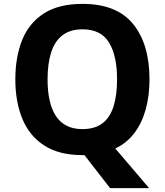

<svg xmlns="http://www.w3.org/2000/svg" viewBox="-20 -788 851 989"><path d="M547 181 415 11Q412 11 409.5 11Q407 11 404 11Q286 11 209.5 -37.5Q133 -86 96 -174Q59 -262 59 -380Q59 -494 94 -581.5Q129 -669 205.5 -718.5Q282 -768 405 -768Q581 -768 665.5 -664.5Q750 -561 750 -379Q750 -295 730.5 -224.5Q711 -154 672 -102.5Q633 -51 574 -23L748 181ZM404 -123Q469 -123 508 -153Q547 -183 565 -240.5Q583 -298 583 -379Q583 -501 541.5 -569Q500 -637 405 -637Q342 -637 302 -606.5Q262 -576 243.5 -518Q225 -460 225 -379Q225 -319 235.5 -271.5Q246 -224 267.5 -191Q289 -158 323 -140.5Q357 -123 404 -123Z"/></svg>

Font: Menbere
Style: Regular
Weight: 400
Designer: Aleme Tadesse
Foundry: Sorkin Type Co
Version: Version 1.000